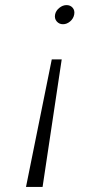

<svg xmlns="http://www.w3.org/2000/svg" viewBox="-20 -488 340 753"><path d="M147 245H82L183 -255H222ZM196 -431Q199 -446 212.5 -457Q226 -468 241 -468Q256 -468 265 -457.5Q274 -447 271 -431Q268 -415 255 -404Q242 -393 227 -393Q212 -393 202.5 -404Q193 -415 196 -431Z"/></svg>

Font: Renner* Light
Style: Light Italic
Weight: 300
Italic angle: -10°
Version: Version 003.000 ; ttfautohint (v0.97) -l 8 -r 50 -G 200 -x 1